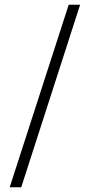

<svg xmlns="http://www.w3.org/2000/svg" viewBox="-20 -731 395 812"><path d="M69.8 61H21L270.5 -710.9H318.8Z"/></svg>

Font: MAUL Condensed Light
Style: Light
Weight: 300
Designer: MAUL
Version: Version 2.137; 2017; ttfautohint (v1.8.3)